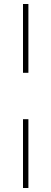

<svg xmlns="http://www.w3.org/2000/svg" viewBox="-20 -745 257 960"><path d="M95 -381V-725H122V-381ZM95 195V-149H122V195Z"/></svg>

Font: Piazzolla Thin
Style: Regular
Weight: 100
Designer: Juan Pablo del Peral
Foundry: Huerta Tipografica
Version: Version 1.330